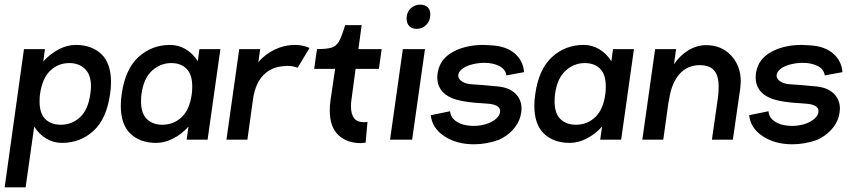

<svg xmlns="http://www.w3.org/2000/svg" viewBox="-26 -600 3663 825"><path d="M451 -247Q451 -220 447 -196Q432 -89 375.5 -37.5Q319 14 240 14Q204 14 173 -4.5Q142 -23 121 -56L84 205H-6L77 -389H167L160 -336Q190 -369 226.5 -388Q263 -407 299 -407Q368 -407 409.5 -367.5Q451 -328 451 -247ZM365 -228Q365 -279 339 -304Q313 -329 272 -329Q224 -329 190 -296.5Q156 -264 146 -196Q144 -184 144 -164Q144 -113 168.5 -88.5Q193 -64 235 -64Q283 -64 318 -96.5Q353 -129 362 -196Q365 -214 365 -228Z M921 -389 866 0H776L784 -56Q754 -23 717.5 -4.5Q681 14 645 14Q576 14 534.5 -25.5Q493 -65 493 -146Q493 -172 497 -196Q512 -303 569 -355Q626 -407 705 -407Q741 -407 772 -388.5Q803 -370 824 -337L831 -389ZM798 -196Q800 -208 800 -229Q800 -280 775.5 -304.5Q751 -329 710 -329Q663 -329 627 -296Q591 -263 582 -196Q580 -185 580 -164Q580 -113 605 -88.5Q630 -64 672 -64Q720 -64 754.5 -96.5Q789 -129 798 -196Z M1240 -407Q1275 -407 1304 -394L1253 -309Q1250 -310 1238 -313.5Q1226 -317 1208 -317Q1201 -317 1185 -315Q1138 -310 1105.5 -277Q1073 -244 1062 -180L1037 0H947L1002 -389H1092L1084 -333Q1114 -368 1155.5 -387.5Q1197 -407 1240 -407Z M1485 -178Q1482 -159 1482 -144Q1482 -75 1536 -75Q1547 -75 1553 -76L1545 13L1525 15Q1464 15 1427.5 -20Q1391 -55 1391 -125Q1391 -146 1394 -168L1414 -304H1324L1336 -389Q1379 -389 1399 -395.5Q1419 -402 1430.5 -422Q1442 -442 1457 -492H1528L1514 -389H1614L1602 -304H1502Z M1650 0 1705 -389H1800L1745 0ZM1721 -520Q1721 -547 1738 -563.5Q1755 -580 1780 -580Q1800 -580 1811.5 -569Q1823 -558 1823 -538Q1823 -511 1806 -493.5Q1789 -476 1764 -476Q1744 -476 1732.5 -488Q1721 -500 1721 -520Z M2011 20Q1936 20 1883.5 -14.5Q1831 -49 1825 -105L1908 -122Q1911 -82 1963 -65Q1987 -59 2010 -59Q2044 -59 2073 -70.5Q2102 -82 2115 -100Q2123 -111 2123 -123Q2123 -152 2063 -155Q1951 -161 1913 -180Q1884 -192 1868.5 -214.5Q1853 -237 1853 -267Q1853 -294 1864 -319Q1882 -360 1933 -383.5Q1984 -407 2052 -407Q2063 -407 2089 -405Q2150 -401 2186 -370Q2222 -339 2226 -290L2150 -276Q2146 -303 2119 -316.5Q2092 -330 2055 -330Q2023 -330 1991 -320Q1968 -312 1955.5 -300Q1943 -288 1943 -275Q1943 -263 1955 -253Q1967 -243 1989 -239Q2005 -237 2043 -235Q2093 -231 2109 -229Q2160 -225 2187.5 -199Q2215 -173 2215 -133Q2215 -119 2210 -99Q2201 -67 2176 -40.5Q2151 -14 2117 1Q2064 20 2011 20Z M2698 -389 2643 0H2553L2561 -56Q2531 -23 2494.5 -4.5Q2458 14 2422 14Q2353 14 2311.5 -25.5Q2270 -65 2270 -146Q2270 -172 2274 -196Q2289 -303 2346 -355Q2403 -407 2482 -407Q2518 -407 2549 -388.5Q2580 -370 2601 -337L2608 -389ZM2575 -196Q2577 -208 2577 -229Q2577 -280 2552.5 -304.5Q2528 -329 2487 -329Q2440 -329 2404 -296Q2368 -263 2359 -196Q2357 -185 2357 -164Q2357 -113 2382 -88.5Q2407 -64 2449 -64Q2497 -64 2531.5 -96.5Q2566 -129 2575 -196Z M3157 -250Q3157 -242 3155 -222L3123 0H3033L3059 -181Q3062 -207 3062 -227Q3062 -275 3042.5 -297.5Q3023 -320 2980 -320Q2927 -320 2893 -281Q2859 -242 2849 -172Q2849 -171 2848.5 -169.5Q2848 -168 2848 -165H2847L2824 0H2734L2789 -389H2879L2870 -324Q2896 -362 2932 -384Q2968 -406 3008 -406Q3074 -406 3115.5 -361.5Q3157 -317 3157 -250Z M3379 20Q3304 20 3251.5 -14.5Q3199 -49 3193 -105L3276 -122Q3279 -82 3331 -65Q3355 -59 3378 -59Q3412 -59 3441 -70.5Q3470 -82 3483 -100Q3491 -111 3491 -123Q3491 -152 3431 -155Q3319 -161 3281 -180Q3252 -192 3236.5 -214.5Q3221 -237 3221 -267Q3221 -294 3232 -319Q3250 -360 3301 -383.5Q3352 -407 3420 -407Q3431 -407 3457 -405Q3518 -401 3554 -370Q3590 -339 3594 -290L3518 -276Q3514 -303 3487 -316.5Q3460 -330 3423 -330Q3391 -330 3359 -320Q3336 -312 3323.5 -300Q3311 -288 3311 -275Q3311 -263 3323 -253Q3335 -243 3357 -239Q3373 -237 3411 -235Q3461 -231 3477 -229Q3528 -225 3555.5 -199Q3583 -173 3583 -133Q3583 -119 3578 -99Q3569 -67 3544 -40.5Q3519 -14 3485 1Q3432 20 3379 20Z"/></svg>

Font: Neutral Grotesk
Style: Italic
Weight: 400
Italic angle: -8°
Designer: Nawras Khrais
Foundry: Nawras Khrais
Version: Version 1.000